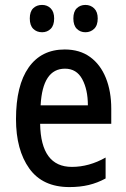

<svg xmlns="http://www.w3.org/2000/svg" viewBox="-20 -750 513 780"><path d="M243 -549Q304 -549 346 -518.5Q388 -488 410 -433.5Q432 -379 432 -308V-247H143Q146 -72 272 -72Q342 -72 409 -110V-25Q376 -7 340.5 1.5Q305 10 262 10Q153 10 99 -65.5Q45 -141 45 -266Q45 -403 96.5 -476Q148 -549 243 -549ZM244 -471Q153 -471 145 -322H337Q337 -386 314 -428.5Q291 -471 244 -471ZM101 -675Q101 -703 115 -716.5Q129 -730 151 -730Q172 -730 186 -716Q200 -702 200 -675Q200 -647 186 -633Q172 -619 151 -619Q129 -619 115 -633Q101 -647 101 -675ZM278 -675Q278 -703 292 -716.5Q306 -730 327 -730Q348 -730 362.5 -716Q377 -702 377 -675Q377 -647 362.5 -633Q348 -619 327 -619Q306 -619 292 -633Q278 -647 278 -675Z"/></svg>

Font: Noto Sans Khmer Condensed Medium
Style: Regular
Weight: 500
Width: 3
Designer: Danh Hong and the Monotype Design Team
Foundry: Monotype Imaging Inc.
Version: Version 2.004; ttfautohint (v1.8.4.7-5d5b)